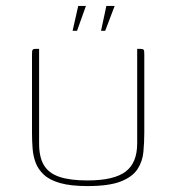

<svg xmlns="http://www.w3.org/2000/svg" viewBox="-20 -625 595 648"><path d="M467 -178Q467 -145 464 -112.5Q461 -80 444 -54Q427 -28 387.5 -12.5Q348 3 275 3Q219 3 183.5 -7Q148 -17 128.5 -35Q109 -53 100.5 -75.5Q92 -98 90 -124Q88 -150 88 -176V-440Q88 -448 88.5 -452.5Q89 -457 92 -458.5Q95 -460 100 -460H112V-140Q112 -94 128.5 -67Q145 -40 181 -28Q217 -16 275 -16Q364 -16 403.5 -45.5Q443 -75 443 -141V-460H454Q460 -460 463 -458.5Q466 -457 466.5 -452.5Q467 -448 467 -440ZM321 -521 339 -605H367L335 -521ZM225 -521 244 -605H270L240 -521Z"/></svg>

Font: Genos Thin
Style: Regular
Weight: 100
Designer: Robert E. Leuschke
Foundry: Robert E. Leuschke
Version: Version 1.010